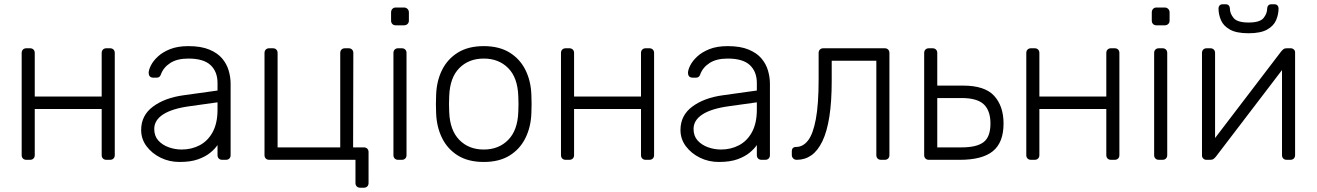

<svg xmlns="http://www.w3.org/2000/svg" viewBox="-20 -745 6138 895"><path d="M103 0Q93 0 87 -6Q81 -12 81 -22V-498Q81 -508 87 -514Q93 -520 103 -520H120Q130 -520 136 -514Q142 -508 142 -498V-295H454V-498Q454 -508 460 -514Q466 -520 476 -520H493Q503 -520 509 -514Q515 -508 515 -498V-22Q515 -12 509 -6Q503 0 493 0H476Q466 0 460 -6Q454 -12 454 -22V-237H142V-22Q142 -12 136 -6Q130 0 120 0Z M817 10Q769 10 728.5 -10Q688 -30 663 -63.5Q638 -97 638 -139Q638 -207 693 -248Q748 -289 836 -301L994 -323V-358Q994 -411 961.5 -441.5Q929 -472 858 -472Q806 -472 774 -451.5Q742 -431 730 -398Q725 -383 711 -383H695Q683 -383 678 -389.5Q673 -396 673 -405Q673 -419 683.5 -440Q694 -461 716 -481.5Q738 -502 773 -516Q808 -530 858 -530Q917 -530 955.5 -514Q994 -498 1015.5 -472.5Q1037 -447 1046 -416Q1055 -385 1055 -355V-22Q1055 -12 1049 -6Q1043 0 1033 0H1016Q1006 0 1000 -6Q994 -12 994 -22V-69Q982 -51 960 -33Q938 -15 903.5 -2.5Q869 10 817 10ZM827 -48Q873 -48 911 -68Q949 -88 971.5 -129.5Q994 -171 994 -234V-268L865 -250Q783 -239 741 -212Q699 -185 699 -144Q699 -111 718 -90Q737 -69 766.5 -58.5Q796 -48 827 -48Z M1659 130Q1649 130 1643 124Q1637 118 1637 108V0H1235Q1225 0 1219 -6Q1213 -12 1213 -22V-498Q1213 -508 1219 -514Q1225 -520 1235 -520H1252Q1262 -520 1268 -514Q1274 -508 1274 -498V-58H1566V-498Q1566 -508 1572 -514Q1578 -520 1588 -520H1605Q1615 -520 1621 -514Q1627 -508 1627 -498L1626 -58H1676Q1686 -58 1692 -52Q1698 -46 1698 -36V108Q1698 118 1692 124Q1686 130 1676 130Z M1836 0Q1826 0 1820 -6Q1814 -12 1814 -22V-498Q1814 -508 1820 -514Q1826 -520 1836 -520H1853Q1863 -520 1869 -514Q1875 -508 1875 -498V-22Q1875 -12 1869 -6Q1863 0 1853 0ZM1825 -627Q1815 -627 1809 -633Q1803 -639 1803 -649V-687Q1803 -697 1809 -703.5Q1815 -710 1825 -710H1863Q1873 -710 1879.5 -703.5Q1886 -697 1886 -687V-649Q1886 -639 1879.5 -633Q1873 -627 1863 -627Z M2235 10Q2163 10 2114.5 -20Q2066 -50 2040.5 -102Q2015 -154 2013 -218Q2012 -233 2012 -260Q2012 -287 2013 -302Q2015 -367 2040.5 -418.5Q2066 -470 2114.5 -500Q2163 -530 2235 -530Q2307 -530 2355.5 -500Q2404 -470 2429.5 -418.5Q2455 -367 2457 -302Q2458 -287 2458 -260Q2458 -233 2457 -218Q2455 -154 2429.5 -102Q2404 -50 2355.5 -20Q2307 10 2235 10ZM2235 -48Q2305 -48 2349 -93Q2393 -138 2396 -223Q2397 -238 2397 -260Q2397 -282 2396 -297Q2393 -383 2349 -427.5Q2305 -472 2235 -472Q2165 -472 2121 -427.5Q2077 -383 2074 -297Q2073 -282 2073 -260Q2073 -238 2074 -223Q2077 -138 2121 -93Q2165 -48 2235 -48Z M2617 0Q2607 0 2601 -6Q2595 -12 2595 -22V-498Q2595 -508 2601 -514Q2607 -520 2617 -520H2634Q2644 -520 2650 -514Q2656 -508 2656 -498V-295H2968V-498Q2968 -508 2974 -514Q2980 -520 2990 -520H3007Q3017 -520 3023 -514Q3029 -508 3029 -498V-22Q3029 -12 3023 -6Q3017 0 3007 0H2990Q2980 0 2974 -6Q2968 -12 2968 -22V-237H2656V-22Q2656 -12 2650 -6Q2644 0 2634 0Z M3331 10Q3283 10 3242.5 -10Q3202 -30 3177 -63.5Q3152 -97 3152 -139Q3152 -207 3207 -248Q3262 -289 3350 -301L3508 -323V-358Q3508 -411 3475.5 -441.5Q3443 -472 3372 -472Q3320 -472 3288 -451.5Q3256 -431 3244 -398Q3239 -383 3225 -383H3209Q3197 -383 3192 -389.5Q3187 -396 3187 -405Q3187 -419 3197.5 -440Q3208 -461 3230 -481.5Q3252 -502 3287 -516Q3322 -530 3372 -530Q3431 -530 3469.5 -514Q3508 -498 3529.5 -472.5Q3551 -447 3560 -416Q3569 -385 3569 -355V-22Q3569 -12 3563 -6Q3557 0 3547 0H3530Q3520 0 3514 -6Q3508 -12 3508 -22V-69Q3496 -51 3474 -33Q3452 -15 3417.5 -2.5Q3383 10 3331 10ZM3341 -48Q3387 -48 3425 -68Q3463 -88 3485.5 -129.5Q3508 -171 3508 -234V-268L3379 -250Q3297 -239 3255 -212Q3213 -185 3213 -144Q3213 -111 3232 -90Q3251 -69 3280.5 -58.5Q3310 -48 3341 -48Z M3694 0Q3684 0 3677.5 -6.5Q3671 -13 3671 -23V-39Q3671 -60 3691 -60Q3723 -60 3746.5 -90Q3770 -120 3783 -189.5Q3796 -259 3796 -375V-498Q3796 -508 3802 -514Q3808 -520 3818 -520H4104Q4114 -520 4120 -514Q4126 -508 4126 -498V-22Q4126 -12 4120 -6Q4114 0 4104 0H4087Q4077 0 4071 -6Q4065 -12 4065 -22V-462H3857V-368Q3857 -271 3846 -201Q3835 -131 3813.5 -86.5Q3792 -42 3762 -21Q3732 0 3694 0Z M4310 0Q4300 0 4294 -6Q4288 -12 4288 -22V-498Q4288 -508 4294 -514Q4300 -520 4310 -520H4327Q4337 -520 4343 -514Q4349 -508 4349 -498V-346H4469Q4571 -346 4614.5 -298Q4658 -250 4658 -169Q4658 -81 4608.5 -40.5Q4559 0 4454 0ZM4349 -58H4463Q4533 -58 4565 -82.5Q4597 -107 4597 -169Q4597 -229 4566 -258.5Q4535 -288 4463 -288H4349Z M4786 0Q4776 0 4770 -6Q4764 -12 4764 -22V-498Q4764 -508 4770 -514Q4776 -520 4786 -520H4803Q4813 -520 4819 -514Q4825 -508 4825 -498V-295H5137V-498Q5137 -508 5143 -514Q5149 -520 5159 -520H5176Q5186 -520 5192 -514Q5198 -508 5198 -498V-22Q5198 -12 5192 -6Q5186 0 5176 0H5159Q5149 0 5143 -6Q5137 -12 5137 -22V-237H4825V-22Q4825 -12 4819 -6Q4813 0 4803 0Z M5382 0Q5372 0 5366 -6Q5360 -12 5360 -22V-498Q5360 -508 5366 -514Q5372 -520 5382 -520H5399Q5409 -520 5415 -514Q5421 -508 5421 -498V-22Q5421 -12 5415 -6Q5409 0 5399 0ZM5371 -627Q5361 -627 5355 -633Q5349 -639 5349 -649V-687Q5349 -697 5355 -703.5Q5361 -710 5371 -710H5409Q5419 -710 5425.5 -703.5Q5432 -697 5432 -687V-649Q5432 -639 5425.5 -633Q5419 -627 5409 -627Z M5603 0Q5595 0 5589 -6Q5583 -12 5583 -20V-498Q5583 -508 5589 -514Q5595 -520 5605 -520H5622Q5632 -520 5638 -514Q5644 -508 5644 -498V-49L5626 -78L5952 -505Q5957 -511 5962.5 -515.5Q5968 -520 5978 -520H5997Q6005 -520 6011 -514.5Q6017 -509 6017 -501V-22Q6017 -12 6011 -6Q6005 0 5995 0H5978Q5968 0 5962 -6Q5956 -12 5956 -22V-441L5977 -446L5648 -15Q5644 -10 5638 -5Q5632 0 5622 0ZM5800 -590Q5744 -590 5713.5 -607Q5683 -624 5671.5 -651Q5660 -678 5660 -706Q5660 -714 5665 -719.5Q5670 -725 5679 -725H5694Q5703 -725 5708 -719.5Q5713 -714 5713 -706Q5713 -682 5730.5 -661Q5748 -640 5800 -640Q5853 -640 5870 -661Q5887 -682 5887 -706Q5887 -714 5892 -719.5Q5897 -725 5906 -725H5921Q5930 -725 5935 -719.5Q5940 -714 5940 -706Q5940 -678 5928.5 -651Q5917 -624 5886.5 -607Q5856 -590 5800 -590Z"/></svg>

Font: Rubik Light
Style: Regular
Weight: 300
Designer: Hubert and Fischer
Foundry: Hubert and Fischer
Version: Version 2.300;gftools[0.9.30]